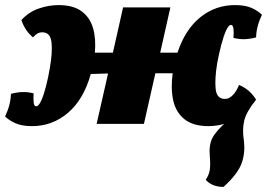

<svg xmlns="http://www.w3.org/2000/svg" viewBox="-48 -487 1050 755"><path d="M78 9Q38 9 12.5 -2.5Q-13 -14 -28 -29Q-6 -75 -5 -118Q17 -124 38.5 -125Q60 -126 84 -120Q83 -98 84.5 -83.5Q86 -69 94 -69Q104 -69 114 -91Q124 -113 133 -148Q142 -183 148 -220Q159 -282 154.5 -321Q150 -360 118 -360Q98 -360 82 -340Q51 -365 36 -408Q65 -440 104.5 -453.5Q144 -467 182 -467Q240 -467 273 -442.5Q306 -418 318 -376Q330 -334 325 -280H396L436 -458H622L582 -280H650Q680 -371 739.5 -419Q799 -467 876 -467Q917 -467 942 -455.5Q967 -444 982 -429Q960 -383 959 -340Q937 -334 915.5 -333Q894 -332 870 -338Q872 -360 870 -374.5Q868 -389 860 -389Q851 -389 841 -367Q831 -345 822 -310.5Q813 -276 806 -238Q796 -177 800 -137.5Q804 -98 836 -98Q856 -98 872 -118Q903 -93 918 -50Q889 -18 849.5 -4.5Q810 9 772 9Q711 9 677 -18.5Q643 -46 633 -93Q623 -140 631 -199Q613 -199 596 -199Q579 -199 563 -199L518 0H332L377 -198Q340 -197 309 -196Q281 -96 219.5 -43.5Q158 9 78 9ZM831 248Q786 248 761 220Q774 201 777 180.5Q780 160 777 127Q773 83 787.5 55Q802 27 845 -10L872 -118Q883 -131 892 -153Q935 -135 959 -95Q921 -48 912.5 -13Q904 22 911 66Q917 114 902 155.5Q887 197 831 248Z"/></svg>

Font: Vollkorn Black
Style: Italic
Weight: 900
Italic angle: -11°
Designer: Friedrich Althausen
Foundry: Friedrich Althausen
Version: Version 5.000; ttfautohint (v1.8.3)